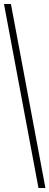

<svg xmlns="http://www.w3.org/2000/svg" viewBox="-20 -828 249 968"><path d="M174 120 0 -808H35L209 120Z"/></svg>

Font: Encode Sans Condensed Condensed Thin
Style: Regular
Weight: 100
Width: 3
Designer: Multiple Designers
Foundry: Impallari Type
Version: Version 3.000; ttfautohint (v1.8.3) -l 8 -r 50 -G 200 -x 14 